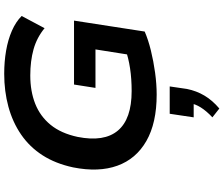

<svg xmlns="http://www.w3.org/2000/svg" viewBox="-95 -660 1063 913"><g transform="rotate(-90 436.5 -203.5)"><path d="M443 10Q308 10 222.5 -39Q137 -88 105 -177Q73 -266 97 -387Q115 -471 154.5 -532.5Q194 -594 253 -634.5Q312 -675 385.5 -695Q459 -715 542 -715Q600 -715 652 -706Q704 -697 746.5 -678.5Q789 -660 817 -632L759 -523Q714 -560 658.5 -575.5Q603 -591 534 -591Q459 -591 399.5 -567.5Q340 -544 299.5 -494.5Q259 -445 242 -366Q217 -240 272 -174.5Q327 -109 460 -109Q518 -109 568 -116.5Q618 -124 663 -140L628 -91L658 -281H475L491 -383H795L743 -47Q704 -30 653 -17.5Q602 -5 547.5 2.5Q493 10 443 10ZM377 308 335 275Q365 247 382 220Q399 193 402 168L422 186H335L352 72H482L470 154Q461 199 438.5 237Q416 275 377 308Z"/></g></svg>

Font: Nunito Sans 7pt SemiExpanded
Style: Bold Italic
Weight: 700
Width: 6
Italic angle: -9°
Designer: Vernon Adams
Foundry: Vernon Adams
Version: Version 3.101;gftools[0.9.27]